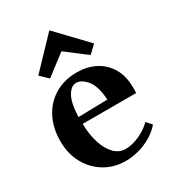

<svg xmlns="http://www.w3.org/2000/svg" viewBox="-191 -886 911 1008"><g transform="rotate(-30 265.0 -381.5)"><path d="M274 16Q203 16 147 -17.5Q91 -51 58.5 -110Q26 -169 26 -244Q26 -325 57.5 -386Q89 -447 146.5 -481.5Q204 -516 282 -516Q341 -516 390 -491.5Q439 -467 468.5 -418.5Q498 -370 498 -299Q498 -292 498 -283Q498 -274 497 -266H173Q174 -199 191 -147.5Q208 -96 237 -67.5Q266 -39 304 -39Q342 -39 386.5 -58.5Q431 -78 463 -110L491 -79Q468 -51 433 -29.5Q398 -8 356.5 4Q315 16 274 16ZM250 -470Q220 -470 197.5 -431.5Q175 -393 172 -308L349 -312Q344 -395 313.5 -432.5Q283 -470 250 -470ZM144 -558 98 -602 267 -779 436 -602 390 -558 267 -652Z"/></g></svg>

Font: Wittgenstein
Style: Bold
Weight: 700
Designer: Jörg Drees
Foundry: Jörg Drees
Version: Version 1.303; ttfautohint (v1.8.4.7-5d5b)